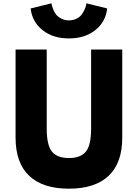

<svg xmlns="http://www.w3.org/2000/svg" viewBox="-20 -1124 832 1159"><path d="M501 -1104 627 -1073Q618 -992 555 -942Q492 -892 396 -892Q300 -892 237 -942Q174 -992 165 -1073L291 -1104Q291 -1100 292.5 -1093Q294 -1086 301 -1068Q308 -1050 318.5 -1036.5Q329 -1023 349.5 -1012Q370 -1001 396 -1001Q422 -1001 442.5 -1011.5Q463 -1022 473.5 -1037Q484 -1052 491 -1067.5Q498 -1083 500 -1094ZM530 -825V-348Q530 -248 498.5 -209Q467 -170 396 -170Q325 -170 293.5 -209Q262 -248 262 -348V-825H74V-293Q74 -141 156 -63Q238 15 396 15Q554 15 636 -63Q718 -141 718 -293V-825Z"/></svg>

Font: Hussar
Style: BoldWeb
Weight: 700
Foundry: Cannot Into Space Fonts
Version: Version 2.00